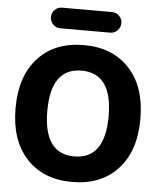

<svg xmlns="http://www.w3.org/2000/svg" viewBox="-61 -985 869 1048"><g transform="rotate(5 373.0 -461.5)"><path d="M541 -365Q541 -600 373 -600Q205 -600 205 -365Q205 -130 373 -130Q541 -130 541 -365ZM623 -89.5Q531 10 373 10Q215 10 123 -89.5Q31 -189 31 -365Q31 -541 123 -640.5Q215 -740 373 -740Q531 -740 623 -640.5Q715 -541 715 -365Q715 -189 623 -89.5ZM236 -933H510Q533 -933 549.5 -916.5Q566 -900 566 -877Q566 -854 549.5 -837Q533 -820 510 -820H236Q213 -820 196.5 -837Q180 -854 180 -877Q180 -900 196.5 -916.5Q213 -933 236 -933Z"/></g></svg>

Font: Rounded Mplus 1c ExtraBold
Style: Regular
Weight: 800
Version: Version 1.059.20150529